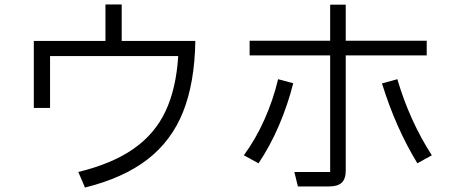

<svg xmlns="http://www.w3.org/2000/svg" viewBox="-20 -819 2040 863"><path d="M527 -635H858Q855 -447 803 -316.5Q751 -186 643 -102.5Q535 -19 362 24L332 -46Q484 -83 580 -150Q676 -217 724 -319Q772 -421 781 -567H205V-334H132V-635H454V-799H527Z M1319 19 1303 -46H1464V-570H1102V-636H1464V-798H1534V-636H1898V-570H1534V-52Q1534 -15 1516 2Q1498 19 1460 19ZM1076 -121Q1129 -193 1168.5 -281.5Q1208 -370 1230 -463L1298 -445Q1274 -349 1234 -255.5Q1194 -162 1142 -85ZM1856 -85Q1758 -246 1697 -444L1766 -463Q1821 -276 1921 -121Z"/></svg>

Font: PlemolJP35 Console
Style: Regular
Weight: 400
Version: v2.0.3; ttfautohint (v1.8.4.7-5d5b-dirty) -l 6 -r 45 -G 200 